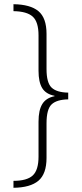

<svg xmlns="http://www.w3.org/2000/svg" viewBox="-20 -734 388 912"><path d="M44 125Q108 125 135.5 99.5Q163 74 163 10V-156Q163 -211 181 -240Q199 -269 239 -277V-279Q198 -287 180.5 -315.5Q163 -344 163 -398V-566Q163 -630 135.5 -655Q108 -680 44 -681V-714Q124 -713 162.5 -681Q201 -649 201 -573V-406Q201 -341 225 -318Q249 -295 304 -294V-262Q249 -261 225 -238Q201 -215 201 -148V16Q201 92 162.5 124.5Q124 157 44 158Z"/></svg>

Font: Noto Sans Lao Condensed ExtraLight
Style: Regular
Weight: 200
Width: 3
Designer: Monotype Design Team
Foundry: Monotype Imaging Inc.
Version: Version 2.003; ttfautohint (v1.8.4.7-5d5b)